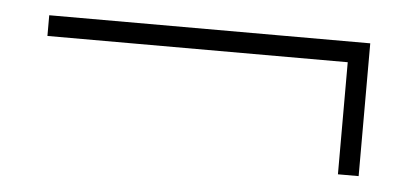

<svg xmlns="http://www.w3.org/2000/svg" viewBox="-30 -455 679 314"><g transform="rotate(5 309.5 -298.0)"><path d="M567 -189V-407H40V-373H533V-189Z"/></g></svg>

Font: Perun ExtraLight
Style: Regular
Weight: 200
Foundry: Copyright (c) Stefan Peev, Context Ltd, 2016
Version: Version 1.089